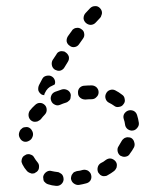

<svg xmlns="http://www.w3.org/2000/svg" viewBox="-20 -583 474 625"><path d="M179 17Q186 11 187 2Q187 -3 186 -7Q185 -11 182 -15Q179 -18 175 -20Q171 -23 167 -23Q158 -24 149 -26Q140 -29 132 -24Q124 -19 121 -10Q120 -6 121 -2Q121 3 123 7Q126 10 129 13Q133 16 137 17Q149 21 162 22Q172 23 179 17ZM274 5Q279 -3 277 -12Q276 -17 274 -20Q271 -24 267 -27Q264 -29 259 -30Q255 -31 250 -30Q241 -27 230 -26Q226 -25 222 -23Q218 -21 216 -17Q213 -14 212 -9Q211 -5 211 -1Q213 9 220 14Q228 20 237 19Q249 17 260 14Q269 12 274 5ZM357 -33Q360 -37 360 -41Q361 -46 360 -50Q359 -54 356 -58Q350 -65 341 -67Q332 -68 324 -62Q317 -56 308 -52Q300 -47 298 -38Q296 -29 300 -21Q303 -17 306 -14Q310 -11 314 -10Q318 -9 323 -10Q327 -10 331 -13Q342 -19 351 -26Q355 -29 357 -33ZM75 -21Q79 -19 83 -18Q88 -18 92 -19Q96 -21 100 -24Q107 -30 107 -39Q108 -48 102 -55Q96 -62 92 -69Q90 -73 87 -76Q83 -79 79 -80Q75 -82 70 -81Q66 -81 62 -78Q58 -76 55 -73Q52 -69 51 -65Q50 -61 50 -56Q51 -52 53 -48Q59 -36 68 -26Q71 -23 75 -21ZM417 -120Q415 -129 407 -134Q403 -136 398 -136Q394 -137 389 -135Q385 -134 382 -131Q378 -128 376 -124Q371 -115 366 -107Q361 -100 363 -90Q365 -81 372 -76Q376 -74 380 -73Q385 -72 389 -73Q394 -74 397 -76Q401 -79 403 -83Q410 -92 416 -103Q420 -111 417 -120ZM45 -133Q49 -125 58 -122Q67 -120 75 -125Q83 -129 86 -138L87 -141Q89 -150 84 -158Q80 -166 71 -169Q66 -170 62 -169Q58 -169 54 -167Q50 -164 47 -161Q44 -157 43 -153L42 -150Q40 -141 45 -133ZM415 -222Q406 -226 397 -223Q389 -220 384 -212Q380 -204 383 -195Q386 -187 387 -178Q388 -169 395 -163Q403 -157 412 -158Q421 -159 427 -167Q433 -174 432 -183Q430 -197 426 -209Q423 -218 415 -222ZM73 -206Q74 -197 81 -191Q85 -188 89 -187Q94 -186 98 -187Q102 -187 106 -190Q110 -192 113 -195Q119 -203 125 -209Q132 -216 132 -225Q132 -235 126 -241Q119 -248 110 -248Q101 -248 94 -241Q85 -233 77 -223Q72 -215 73 -206ZM338 -290Q329 -287 325 -278Q321 -270 324 -261Q327 -252 336 -248Q344 -244 351 -239Q358 -233 367 -235Q377 -236 382 -244Q388 -251 386 -260Q385 -270 377 -275Q367 -283 355 -289Q347 -293 338 -290ZM147 -272Q143 -263 147 -254Q150 -246 159 -242Q167 -238 176 -242Q185 -246 195 -249Q199 -250 202 -253Q206 -256 208 -259Q210 -263 210 -268Q211 -272 210 -277Q207 -286 199 -290Q191 -294 182 -292Q170 -288 159 -284Q150 -280 147 -272ZM239 -297Q233 -290 234 -280Q234 -271 241 -265Q248 -259 258 -259Q268 -260 278 -260Q288 -260 294 -267Q301 -273 301 -283Q301 -292 294 -299Q287 -305 278 -305Q266 -305 255 -304Q246 -304 239 -297ZM105 -288Q103 -297 107 -306L117 -325Q119 -329 122 -332Q126 -335 130 -336Q134 -337 139 -337Q143 -337 147 -335Q155 -331 158 -323Q161 -315 158 -308Q154 -306 150 -304Q142 -301 136 -295Q130 -289 126 -280Q124 -277 124 -273Q122 -273 120 -274Q118 -274 116 -275Q108 -280 105 -288ZM149 -370Q151 -361 159 -356Q163 -354 167 -353Q172 -352 176 -353Q180 -354 184 -357Q188 -360 190 -364L201 -382Q206 -390 204 -399Q201 -408 193 -413Q190 -416 185 -416Q181 -417 176 -416Q172 -415 168 -412Q165 -409 163 -405L151 -387Q147 -379 149 -370ZM197 -448Q199 -439 207 -434Q214 -428 224 -430Q233 -432 238 -440Q244 -449 250 -457Q256 -465 254 -474Q253 -483 245 -488Q241 -491 237 -492Q233 -493 228 -492Q224 -492 220 -489Q216 -487 214 -483Q207 -474 201 -465Q196 -457 197 -448ZM252 -523Q253 -514 260 -508Q267 -502 276 -502Q286 -503 292 -510Q299 -518 306 -525Q309 -528 310 -533Q312 -537 312 -541Q312 -546 310 -550Q308 -554 305 -557Q298 -564 289 -563Q280 -563 273 -556Q266 -549 258 -540Q252 -533 252 -523Z"/></svg>

Font: FRB American Cursive Dashed Extrabold
Style: Bold Italic
Weight: 800
Italic angle: -25°
Version: Version 2.0;Modular Font Editor K font №1